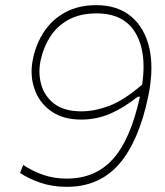

<svg xmlns="http://www.w3.org/2000/svg" viewBox="-20 -716 639 745"><path d="M239 9Q183.5 9 136.2 -7.2Q89 -23.5 58 -45L70 -76Q108.5 -50.5 149.8 -36.8Q191 -23 239 -23Q350 -23 418.2 -98.8Q486.5 -174.5 523 -340.5L515 -341Q459 -297 406.8 -274.5Q354.5 -252 295 -252Q224 -252 177.8 -285Q131.5 -318 113.5 -372Q102.5 -403.5 102.5 -438Q102.5 -462 108 -488Q120 -546.5 151.5 -593.8Q183 -641 233.8 -668.5Q284.5 -696 354 -696Q436.5 -696 489.2 -651.8Q542 -607.5 560 -527.5Q567.5 -492.5 567.5 -452.5Q567.5 -401 555 -341Q518.5 -167 441.8 -79Q365 9 239 9ZM138 -483Q133 -460.5 133 -438.5Q133 -412.5 140 -388Q152.5 -342.5 190.8 -313.2Q229 -284 296 -284Q347.5 -284 404.2 -305.5Q461 -327 531.5 -387.5Q537 -424.5 537 -457Q537 -536.5 505 -589.5Q460 -664 355 -664Q290.5 -664 246 -639.5Q201.5 -615 175 -573.8Q148.5 -532.5 138 -483Z"/></svg>

Font: Heraclito Thin
Style: Italic
Weight: 100
Italic angle: -12°
Designer: Kostas Bartsokas (font) & Cristiano Sobral (main changes)
Foundry: Kostas Bartsokas (font) & Cristiano Sobral (main changes)
Version: Version 1.00;July 8, 2020;FontCreator 13.0.0.2655 64-bit